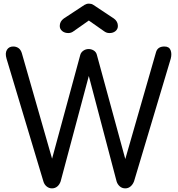

<svg xmlns="http://www.w3.org/2000/svg" viewBox="-20 -1037 978 1057"><path d="M266 0Q250 0 237 -10.5Q224 -21 219 -38L16 -714Q7 -744 18 -762.5Q29 -781 53 -781Q69 -781 81.5 -772.5Q94 -764 100 -745L278 -124H256L422 -735Q426 -749 439 -758Q452 -767 468 -767Q483 -767 496 -759Q509 -751 513 -736L680 -124H659L839 -750Q848 -781 885 -781Q911 -781 919 -761Q927 -741 920 -714L718 -39Q711 -21 698.5 -10.5Q686 0 670 0Q652 0 639.5 -11Q627 -22 622 -38L457 -664H481L314 -39Q308 -21 295.5 -10.5Q283 0 266 0ZM356 -855Q336 -855 322.5 -866Q309 -877 309 -894Q309 -919 331 -935L445 -1010Q457 -1017 469 -1017Q476 -1017 482 -1015.5Q488 -1014 494 -1010L607 -935Q629 -919 629 -894Q629 -877 616 -866Q603 -855 583 -855Q574 -855 567 -857.5Q560 -860 553 -865L469 -924L385 -865Q372 -855 356 -855Z"/></svg>

Font: Comfortaa SemiBold
Style: Regular
Weight: 600
Designer: Johan Aakerlund
Foundry: Johan Aakerlund
Version: Version 3.104; ttfautohint (v1.8.1.43-b0c9)